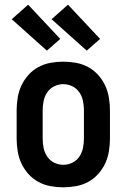

<svg xmlns="http://www.w3.org/2000/svg" viewBox="-20 -791 540 819"><path d="M250 8Q223 8 195.5 3Q168 -2 144 -15Q120 -28 101.5 -48.5Q83 -69 71.5 -93.5Q60 -118 55.5 -145.5Q51 -173 51 -200V-320Q51 -347 55.5 -374.5Q60 -402 71.5 -426.5Q83 -451 101.5 -471.5Q120 -492 144 -505Q168 -518 195.5 -523Q223 -528 250 -528Q277 -528 304.5 -523Q332 -518 356 -505Q380 -492 398.5 -471.5Q417 -451 428.5 -426.5Q440 -402 444.5 -374.5Q449 -347 449 -320V-200Q449 -173 444.5 -145.5Q440 -118 428.5 -93.5Q417 -69 398.5 -48.5Q380 -28 356 -15Q332 -2 304.5 3Q277 8 250 8ZM250 -88Q270 -88 288.5 -97Q307 -106 318.5 -123Q330 -140 334 -160Q338 -180 338 -200V-320Q338 -340 334 -360Q330 -380 318.5 -397Q307 -414 288.5 -423Q270 -432 250 -432Q230 -432 211.5 -423Q193 -414 181.5 -397Q170 -380 166 -360Q162 -340 162 -320V-200Q162 -180 166 -160Q170 -140 181.5 -123Q193 -106 211.5 -97Q230 -88 250 -88ZM350 -575 200 -709 270 -771 407 -625ZM180 -575 30 -709 100 -771 237 -625Z"/></svg>

Font: Iosevka Fixed
Style: Bold
Weight: 700
Monospace: yes
Designer: Belleve Invis
Foundry: Belleve Invis
Version: Version 32.3.0